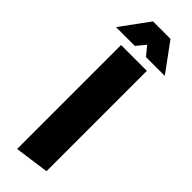

<svg xmlns="http://www.w3.org/2000/svg" viewBox="-343 -783 947 947"><g transform="rotate(45 130.0 -309.5)"><path d="M40 -575H220V125L40 150ZM69 -769H191L300 -620H169L130 -667L91 -620H-40Z"/></g></svg>

Font: Protest Strike
Style: Regular
Weight: 400
Designer: Octavio Pardo
Foundry: Ashler Design
Version: Version 2.005; ttfautohint (v1.8.4.7-5d5b)